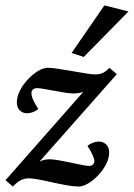

<svg xmlns="http://www.w3.org/2000/svg" viewBox="-31 -681 494 709"><path d="M95.7 -62.5 86.9 -66.4Q100.6 -77.1 116.7 -85Q132.8 -92.8 152.3 -92.8Q164.1 -92.8 184.6 -89.4Q205.1 -85.9 227.5 -81.1Q250 -76.2 269 -72.3Q288.1 -68.4 297.9 -68.4Q306.6 -68.4 312 -73.2Q317.4 -78.1 317.4 -86.9Q317.4 -93.8 311.5 -107.4Q305.7 -121.1 292 -142.6Q301.8 -150.4 313 -154.3Q324.2 -158.2 334 -158.2Q349.6 -158.2 360.8 -147.9Q372.1 -137.7 372.1 -117.2Q372.1 -96.7 360.8 -74.7Q349.6 -52.7 332 -34.2Q314.5 -15.6 294.9 -3.9Q275.4 7.8 258.8 7.8Q243.2 7.8 217.3 3.4Q191.4 -1 163.6 -7.3Q135.7 -13.7 111.8 -18.1Q87.9 -22.5 76.2 -22.5Q59.6 -22.5 45.9 -15.6Q32.2 -8.8 16.6 7.8L-10.7 -15.6L293.9 -361.3L302.7 -357.4Q291 -346.7 275.4 -341.3Q259.8 -335.9 241.2 -335.9Q228.5 -335.9 209.5 -338.9Q190.4 -341.8 169.9 -345.7Q149.4 -349.6 131.8 -352.5Q114.3 -355.5 105.5 -355.5Q95.7 -355.5 90.3 -350.1Q85 -344.7 85 -336.9Q85 -328.1 89.8 -315.9Q94.7 -303.7 110.4 -278.3Q100.6 -270.5 89.8 -266.6Q79.1 -262.7 69.3 -262.7Q53.7 -262.7 42.5 -272.9Q31.2 -283.2 31.2 -303.7Q31.2 -324.2 42.5 -346.2Q53.7 -368.2 71.3 -387.2Q88.9 -406.2 108.9 -418.5Q128.9 -430.7 145.5 -430.7Q160.2 -430.7 184.6 -426.8Q209 -422.9 235.4 -418.5Q261.7 -414.1 284.7 -410.2Q307.6 -406.2 319.3 -406.2Q336.9 -406.2 348.6 -411.6Q360.4 -417 373 -430.7L400.4 -407.2ZM278.3 -470.7 233.4 -485.4 354.5 -661.1 443.4 -638.7Z"/></svg>

Font: Crimson Pro Medium
Style: Italic
Weight: 500
Italic angle: -12°
Designer: Jacques Le Bailly
Foundry: Baron von Fonthausen
Version: Version 1.003